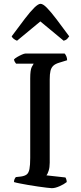

<svg xmlns="http://www.w3.org/2000/svg" viewBox="-20 -984 423 1004"><path d="M251 0Q244 0 224.5 -2.5Q205 -5 179.5 -8.5Q154 -12 128.5 -16.5Q103 -21 82.5 -25Q62 -29 53 -32Q53 -40 56 -47Q59 -54 63 -58L90 -61Q110 -64 120 -72Q130 -80 134 -100Q138 -120 138 -158V-574Q138 -618 146 -633.5Q154 -649 156 -651H64Q62 -655 58.5 -659Q55 -663 53 -673Q58 -679 70 -686Q82 -693 94.5 -698.5Q107 -704 113 -704H318Q323 -699 327 -689.5Q331 -680 331 -669L289 -656Q269 -650 258.5 -640Q248 -630 244 -613.5Q240 -597 240 -569V-133Q240 -109 234.5 -91.5Q229 -74 223 -67L322 -56Q324 -54 326.5 -46.5Q329 -39 329 -32Q314 -20 291 -10Q268 0 251 0ZM69 -771Q59 -775 51.5 -781Q44 -787 41 -794Q81 -848 110 -886Q139 -924 159.5 -944Q180 -964 192 -964Q205 -964 225.5 -943Q246 -922 275 -884Q304 -846 342 -794Q339 -789 332 -781.5Q325 -774 313 -771L191 -872Z"/></svg>

Font: Texturina Medium 12pt
Style: Regular
Weight: 400
Version: Version 1.002